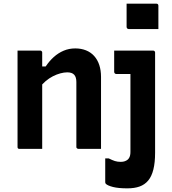

<svg xmlns="http://www.w3.org/2000/svg" viewBox="-20 -815 940 1051"><path d="M818 -538Q822 -538 824 -536.5Q826 -535 827.5 -533Q829 -531 829 -527Q829 -476 829 -424.5Q829 -373 829 -320Q829 -267 829 -212Q829 -157 829 -99Q829 -41 829 21Q829 75 819.5 113Q810 151 791 173.5Q772 196 744 206Q716 216 677 216Q628 216 598.5 208.5Q569 201 559 191Q558 189 557 187Q556 185 556 183Q556 152 556 117.5Q556 83 556 52H575Q595 62 609 66.5Q623 71 641 71Q654 71 663.5 67.5Q673 64 680 58Q685 53 688 47Q691 41 692.5 33.5Q694 26 694 16Q694 -50 694 -107Q694 -164 694 -215Q694 -266 694 -314Q694 -362 694 -410H687Q682 -410 673.5 -410Q665 -410 655 -410Q645 -410 634.5 -410Q624 -410 616 -410Q613 -410 610.5 -411.5Q608 -413 606.5 -415.5Q605 -418 605 -421Q605 -450 605 -479.5Q605 -509 605 -538Q640 -538 670.5 -538Q701 -538 727 -538Q753 -538 776 -538Q799 -538 818 -538ZM673 -795Q692 -795 712.5 -795Q733 -795 754.5 -795Q776 -795 796 -795Q816 -795 836 -795Q841 -795 844 -792Q847 -789 847 -784V-656Q827 -656 807 -656Q787 -656 765.5 -656Q744 -656 723.5 -656Q703 -656 684 -656Q681 -656 678.5 -657.5Q676 -659 674.5 -661.5Q673 -664 673 -667ZM533 0Q500 0 471.5 0Q443 0 409 0Q406 0 403.5 -1.5Q401 -3 399.5 -5Q398 -7 398 -11Q398 -70 398 -129.5Q398 -189 398 -248Q398 -307 398 -366Q398 -393 386 -406Q374 -419 348 -419Q331 -419 310.5 -413.5Q290 -408 269.5 -397.5Q249 -387 230 -371Q211 -355 195 -333V-451H230Q250 -481 274.5 -503Q299 -525 328.5 -537.5Q358 -550 392 -550Q424 -550 450.5 -539.5Q477 -529 495.5 -508.5Q514 -488 523.5 -459Q533 -430 533 -394Q533 -346 533 -297Q533 -248 533 -199Q533 -150 533 -100Q533 -75 533 -50Q533 -25 533 0ZM211 0Q189 0 169.5 0Q150 0 129.5 0Q109 0 87 0Q84 0 82 -0.5Q80 -1 78.5 -2.5Q77 -4 76.5 -6Q76 -8 76 -11Q76 -65 76 -118.5Q76 -172 76 -225.5Q76 -279 76 -332.5Q76 -386 76 -440Q76 -468 76 -493Q76 -518 76 -538Q101 -538 121.5 -538Q142 -538 161.5 -538Q181 -538 200 -538Q204 -538 206 -536.5Q208 -535 209.5 -533Q211 -531 211 -527Q211 -461 211 -395Q211 -329 211 -263Q211 -197 211 -131Q211 -65 211 0Z"/></svg>

Font: Recursive
Style: Bold
Weight: 700
Version: Version 1.085